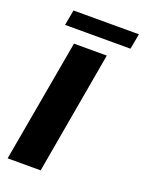

<svg xmlns="http://www.w3.org/2000/svg" viewBox="-134 -764 626 830"><g transform="rotate(20 179.0 -349.0)"><path d="M160 0H8L108 -564H259ZM345 -627H44L57 -698H358Z"/></g></svg>

Font: Open Sauce One ExtraBold Italic
Style: Regular
Weight: 800
Italic angle: -10°
Designer: Alfredo Marco Pradil
Foundry: Creative Sauce Fz LLC
Version: Version 1.477